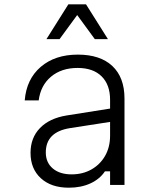

<svg xmlns="http://www.w3.org/2000/svg" viewBox="-20 -860 740 893"><path d="M468 -63Q444 -27 400.5 -7Q357 13 300 13Q218 13 170 -31Q122 -75 122 -149Q122 -219 166 -264.5Q210 -310 290 -323L492 -355V-396Q492 -466 452.5 -505Q413 -544 341 -544Q266 -544 217.5 -503.5Q169 -463 160 -393H95Q103 -492 169.5 -549Q236 -606 342 -606Q446 -606 502.5 -553Q559 -500 559 -402V0H492V-63ZM193 -151Q193 -104 225.5 -76.5Q258 -49 313 -49Q365 -49 405.5 -72Q446 -95 469 -135.5Q492 -176 492 -229V-293L305 -264Q193 -246 193 -151ZM196 -678 298 -840H380L482 -678H421L339 -790L257 -678Z"/></svg>

Font: Martian Mono ExtraLight
Style: Regular
Weight: 200
Monospace: yes
Designer: Roman Shamin
Foundry: Evil Martians
Version: Version 1.000; ttfautohint (v1.8.4.7-5d5b)